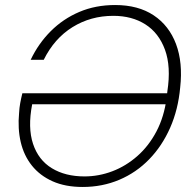

<svg xmlns="http://www.w3.org/2000/svg" viewBox="-20 -732 765 764"><path d="M309 12Q240 12 189.5 -10.5Q139 -33 107 -73Q75 -113 62.5 -166.5Q50 -220 56 -283Q57 -303 60.5 -322Q64 -341 69 -361H658L650 -317H108Q90 -224 111.5 -159.5Q133 -95 186.5 -62.5Q240 -30 316 -30Q373 -30 427 -50.5Q481 -71 526.5 -111Q572 -151 602.5 -209Q633 -267 643 -342L646 -369Q661 -467 636.5 -534Q612 -601 558.5 -635Q505 -669 431 -669Q341 -669 268.5 -624Q196 -579 154 -494H102Q133 -559 182 -608Q231 -657 295.5 -684.5Q360 -712 438 -712Q530 -712 591.5 -671Q653 -630 680.5 -556.5Q708 -483 697 -384Q689 -296 657 -223.5Q625 -151 573.5 -98Q522 -45 454.5 -16.5Q387 12 309 12Z"/></svg>

Font: DM Sans 20pt ExtraLight
Style: Italic
Weight: 250
Italic angle: -10°
Version: Version 4.004;gftools[0.9.30]